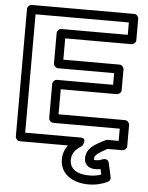

<svg xmlns="http://www.w3.org/2000/svg" viewBox="-62 -786 826 1068"><g transform="rotate(5 350.5 -252.5)"><path d="M363 104C363 67 383 43 419 21C419 21 449 -25 406 -25H97V-686H618V-617H248C233 -617 223 -603 223 -592V-423C223 -408 237 -398 248 -398H561V-333H248C233 -333 223 -319 223 -308V-118C223 -103 237 -93 248 -93H619V-25H556C552 -25 548 -24 545 -22C515 -7 491 6 473 21C453 38 441 60 441 86C441 98 443 111 452 122C465 138 485 143 504 143C515 143 525 142 532 140L539 170C520 177 499 181 472 181C400 181 363 151 363 104ZM491 86C491 77 494 69 505 60C517 50 536 38 561 25H644C655 25 669 15 669 0V-118C669 -129 659 -143 644 -143H273V-283H586C597 -283 611 -293 611 -308V-423C611 -434 601 -448 586 -448H273V-567H643C654 -567 668 -577 668 -592V-711C668 -722 658 -736 643 -736H72C61 -736 47 -726 47 -711V0C47 11 57 25 72 25H340C324 46 313 73 313 104C313 189 387 231 472 231C517 231 552 220 579 207C588 202 595 192 592 180L575 103C570 81 552 81 542 84C528 89 520 93 504 93C492 93 491 93 491 86Z"/></g></svg>

Font: Asimov
Style: XWidOu
Weight: 500
Designer: Google
Version: Version 2.000980; 2014